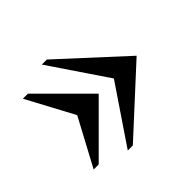

<svg xmlns="http://www.w3.org/2000/svg" viewBox="-99 -499 537 537"><g transform="rotate(-45 170.0 -230.0)"><path d="M95 -230 20 -370H40L180 -230L40 -90H20ZM330 -230 145 -60H125L240 -230L125 -400H145Z"/></g></svg>

Font: Oranienbaum
Style: Regular
Weight: 400
Designer: Oleg Pospelov and Jovanny Lemonad
Foundry: Oleg Pospelov and jovanny Lemonad
Version: Version 1.001; ttfautohint (v0.91) -l 8 -r 50 -G 200 -x 0 -w